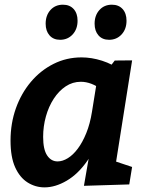

<svg xmlns="http://www.w3.org/2000/svg" viewBox="-20 -794 631 826"><path d="M171.5 12.1Q132.5 12.1 98.9 -8.9Q65.4 -29.9 45.3 -74Q25.3 -118 25.3 -189.1Q25.3 -263.2 48.3 -327.9Q71.4 -392.6 112.9 -441.8Q154.5 -491.1 210.3 -519.1Q266.1 -547.1 330.9 -547.1Q373.8 -547.1 419 -532.8Q464.2 -518.5 509 -486.4L447.1 -499.1L473.7 -533.6L548.4 -534.3L468.4 -28.5L420.5 -118.4L548.3 -75.7L536.1 -0.6L341.1 5.4L371.3 -168.8L412.1 -242.8Q395.4 -159.4 355.8 -102.4Q316.2 -45.5 267.1 -16.7Q218 12.1 171.5 12.1ZM227.8 -99.6Q249.2 -99.6 271.8 -113.5Q294.5 -127.4 314.7 -154.5Q335 -181.5 351.2 -221.4Q367.4 -261.2 375.7 -313.2L398 -451.7L420.7 -406.3Q396 -424.9 373.1 -433.5Q350.2 -442.2 327.8 -442.2Q292.3 -442.2 262.7 -422.5Q233.1 -402.8 211.2 -369.2Q189.3 -335.6 177.5 -293.1Q165.6 -250.6 165.6 -205.1Q165.6 -150.9 182.8 -125.3Q199.9 -99.6 227.8 -99.6ZM238.7 -622.8Q209.6 -622.8 193 -641.9Q176.4 -660.9 176.4 -692Q176.4 -727.9 197 -750.9Q217.7 -773.8 250.8 -773.8Q279.9 -773.8 296.8 -755.2Q313.7 -736.6 313.7 -704.9Q313.7 -668.7 292.4 -645.7Q271.1 -622.8 238.7 -622.8ZM449.3 -622.8Q420.2 -622.8 403.6 -641.9Q387 -660.9 387 -692Q387 -727.9 407.7 -750.9Q428.3 -773.8 461.4 -773.8Q490.5 -773.8 507.4 -755.2Q524.3 -736.6 524.3 -704.9Q524.3 -668.7 503 -645.7Q481.7 -622.8 449.3 -622.8Z"/></svg>

Font: Bitter Thin
Style: Italic
Weight: 100
Italic angle: -9°
Designer: Sol Matas, and Bitter project Authors
Foundry: Sol Matas
Version: Version 2.002